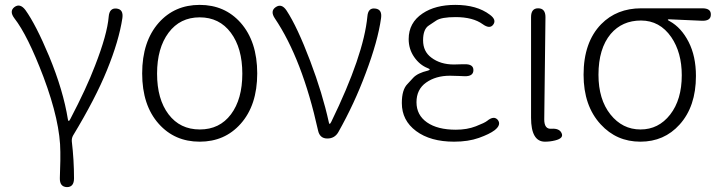

<svg xmlns="http://www.w3.org/2000/svg" viewBox="-20 -567 2944 786"><path d="M254 199Q224 198 225 162L227 91Q227 73 227 55Q227 -68 158 -252Q93 -423 39 -492Q17 -521 39 -538Q62 -555 84 -526Q127 -466 181 -337Q239 -197 258 -78Q259 -72 261.5 -72Q264 -72 268 -80Q334 -206 369 -298Q419 -426 425 -499Q428 -535 457 -532Q486 -529 481 -493Q467 -400 418 -280Q371 -164 279 -12Q273 -1 274 12Q283 88 283 163Q283 199 254 199Z M630 -60Q562 -136 562 -266.5Q562 -397 630 -474Q695 -547 797.5 -547Q900 -547 965 -474Q1033 -397 1033 -266.5Q1033 -136 965 -60Q900 13 797.5 13Q695 13 630 -60ZM670 -99Q717 -37 798 -37Q879 -37 925.5 -99Q972 -161 972 -265.5Q972 -370 925 -433Q878 -496 797.5 -496Q717 -496 670 -433Q623 -370 623 -265.5Q623 -161 670 -99Z M1320 0Q1289 0 1282 -33Q1217 -326 1105 -492Q1085 -522 1109 -538Q1133 -554 1153 -524Q1197 -457 1250 -317Q1300 -185 1326 -67Q1327 -60 1329.5 -60Q1332 -60 1336 -68Q1469 -341 1484 -500Q1487 -536 1516 -532Q1545 -529 1540 -493Q1527 -399 1477 -267Q1431 -143 1365 -26Q1350 0 1320 0Z M1839 13Q1742 13 1683.5 -30.5Q1625 -74 1625 -145Q1625 -200 1648 -223Q1660 -236 1672 -249Q1690 -268 1732 -278Q1739 -280 1739 -282.5Q1739 -285 1731 -288Q1698 -301 1675.5 -333.5Q1653 -366 1653 -407Q1653 -474 1710 -512Q1762 -547 1844 -547Q1932 -547 1985 -507Q2014 -486 1999 -466Q1985 -447 1956 -468Q1916 -497 1845 -497Q1787 -497 1766 -483Q1751 -473 1736 -463Q1712 -448 1712 -402Q1712 -356 1746 -331Q1783 -303 1838 -303Q1856 -303 1874 -304H1882Q1918 -305 1918 -280Q1918 -254 1882 -255L1858 -256Q1840 -257 1822 -257Q1764 -257 1724.5 -229Q1685 -201 1685 -148.5Q1685 -96 1728 -66Q1771 -36 1846 -36Q1892 -36 1928 -50Q1964 -64 1974 -72Q2002 -95 2018 -76Q2033 -56 2005 -34Q1984 -18 1940.5 -2.5Q1897 13 1839 13Z M2252 8Q2232 13 2211 13Q2154 13 2154 -85V-497Q2154 -533 2183 -533Q2213 -533 2213 -497L2208 -78Q2208 -37 2238 -40Q2270 -42 2279 -22Q2289 -1 2252 8Z M2439 -58Q2369 -134 2369 -261Q2369 -394 2441 -468Q2505 -533 2605 -533H2855Q2891 -533 2890 -507Q2890 -481 2854 -482L2719 -488Q2714 -488 2714 -486Q2714 -484 2722 -480Q2769 -454 2799 -395.5Q2829 -337 2829 -256Q2829 -131 2762 -57Q2699 13 2601.5 13Q2504 13 2439 -58ZM2771 -259Q2771 -352 2728 -415Q2681 -483 2604 -483Q2527 -483 2480 -428Q2430 -368 2430 -261Q2430 -160 2479 -98.5Q2528 -37 2602 -37Q2676 -37 2723.5 -98Q2771 -159 2771 -259Z"/></svg>

Font: Resource Han Rounded CN Light
Style: Regular
Weight: 300
Designer: Cyano Hao (round all glyphs); Ryoko NISHIZUKA 西塚涼子 (kana, bopomofo & ideographs); Paul D. Hunt (Latin, Greek & Cyrillic)
Foundry: Cyano Hao
Version: 0.990